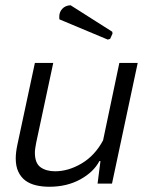

<svg xmlns="http://www.w3.org/2000/svg" viewBox="-20 -700 582 732"><path d="M391 -549 207 -626Q206 -628 206 -631.5Q206 -635 206 -637Q206 -654 217.5 -666.5Q229 -679 249 -680L408 -579L409 -572L400 -552ZM183 -460 118 -156Q116 -145 114.5 -135.5Q113 -126 113 -118Q113 -78 134.5 -62.5Q156 -47 190 -47Q241 -47 291.5 -77Q342 -107 373 -165L435 -460H505L407 0H352L363 -86H359Q337 -44 286 -16Q235 12 168 12Q141 12 117.5 6.5Q94 1 77 -11.5Q60 -24 50 -45Q40 -66 40 -96Q40 -118 46 -147L113 -460Z"/></svg>

Font: Quattrocento Sans
Style: Italic
Weight: 400
Designer: Pablo Impallari
Foundry: Pablo Impallari, Igino Marini, Brenda Gallo
Version: Version 2.000